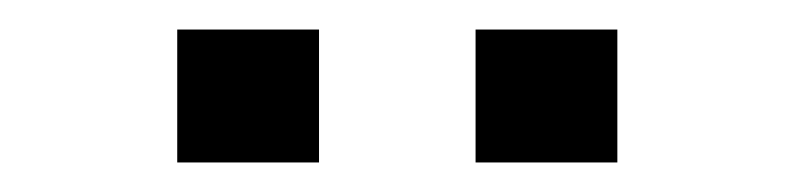

<svg xmlns="http://www.w3.org/2000/svg" viewBox="-20 -701 538 130"><path d="M302 -591V-681H398V-591ZM100 -591V-681H196V-591Z"/></svg>

Font: Cabin VF Beta
Style: Regular
Weight: 400
Designer: Pablo Impallari
Foundry: Pablo Impallari. http://www.impallari.com Igino Marini. http://www.ikern.com
Version: Version 2.200